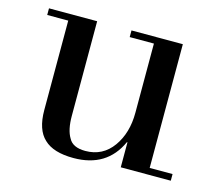

<svg xmlns="http://www.w3.org/2000/svg" viewBox="-79 -587 787 697"><g transform="rotate(15 315.0 -239.0)"><path d="M425 0V-94H423Q375 12 250 12Q174 12 139 -22Q103 -55 103 -129V-465H24V-490H205V-134Q205 -82 222 -54Q237 -24 285 -24Q350 -24 388 -77Q425 -129 425 -205V-465H334V-490H527V-25H613V0Z"/></g></svg>

Font: Bailleul Roman
Style: Roman
Weight: 400
Version: Version 1